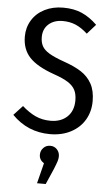

<svg xmlns="http://www.w3.org/2000/svg" viewBox="-64 -742 623 1078"><g transform="rotate(5 247.5 -203.5)"><path d="M440 -621 392 -567Q358 -598 325 -612Q292 -626 252 -626Q203 -626 172.5 -599Q142 -572 142 -526Q142 -496 153.5 -475Q165 -454 194 -436.5Q223 -419 277 -400Q338 -379 376.5 -354Q415 -329 436.5 -290Q458 -251 458 -192Q458 -134 431 -87.5Q404 -41 353 -14Q302 13 235 13Q109 13 21 -77L71 -131Q109 -97 147 -79.5Q185 -62 232 -62Q290 -62 325.5 -95.5Q361 -129 361 -188Q361 -223 349 -246.5Q337 -270 309 -288Q281 -306 229 -324Q132 -358 89.5 -403.5Q47 -449 47 -521Q47 -572 72.5 -613.5Q98 -655 144 -678Q190 -701 248 -701Q309 -701 354 -681Q399 -661 440 -621ZM296 133Q296 146 291.5 160.5Q287 175 274 207L236 294H187L216 179Q189 162 189 133Q189 110 204.5 94Q220 78 243 78Q266 78 281 94Q296 110 296 133Z"/></g></svg>

Font: Fira Sans Condensed
Style: Regular
Weight: 400
Width: 3
Designer: bBox Type GmbH & Carrois Corporate GbR & Edenspiekermann AG
Foundry: bBox Type GmbH & Carrois Corporate GbR & Edenspiekermann AG
Version: Version 4.301